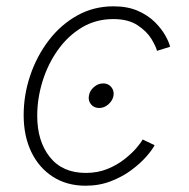

<svg xmlns="http://www.w3.org/2000/svg" viewBox="-20 -573 594 602"><path d="M248.5 9.3Q189.5 9.3 145.8 -18.8Q102.1 -46.9 78.1 -96.7Q54.2 -146.5 54.2 -211.9Q54.2 -275.4 74.7 -336.2Q95.2 -397 132.6 -446Q169.9 -495.1 221.7 -524.2Q273.4 -553.2 335.9 -553.2Q379.9 -553.2 412.1 -539.1Q444.3 -524.9 465.6 -503.7Q486.8 -482.4 498.5 -461.4Q510.3 -440.4 513.2 -426.3L472.2 -413.6Q469.2 -426.8 455.1 -450.4Q440.9 -474.1 411.6 -493.7Q382.3 -513.2 335.4 -513.2Q280.3 -513.2 236.3 -486.6Q192.4 -460 161.1 -415.8Q129.9 -371.6 113.3 -317.9Q96.7 -264.2 96.7 -210Q96.7 -130.4 136.2 -80.6Q175.8 -30.8 249 -30.8Q286.1 -30.8 316.7 -43.2Q347.2 -55.7 370.1 -73.7Q393.1 -91.8 407.7 -108.9Q422.4 -126 427.2 -135.7L464.8 -117.7Q457.5 -103.5 439 -82.3Q420.4 -61 392.3 -40Q364.3 -19 327.9 -4.9Q291.5 9.3 248.5 9.3ZM291 -234.4Q274.9 -234.4 265.4 -245.8Q255.9 -257.3 258.8 -272.9Q261.2 -288.6 274.4 -300Q287.6 -311.5 303.7 -311.5Q319.3 -311.5 328.9 -300Q338.4 -288.6 335.9 -272.9Q333 -257.3 319.8 -245.8Q306.6 -234.4 291 -234.4Z"/></svg>

Font: Inter Extra Light
Style: Italic
Weight: 200
Italic angle: -9.39999°
Designer: Rasmus Andersson
Foundry: rsms
Version: Version 4.000;git-3c8e0fc